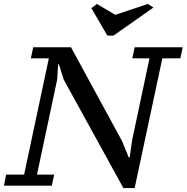

<svg xmlns="http://www.w3.org/2000/svg" viewBox="-41 -939 944 971"><path d="M640 -700 628 -644H715L627 -229L615 -143H610L576 -226L318 -700H127L115 -644H206L81 -56H-10L-21 0H221L233 -56H146L248 -536L253 -614H257L281 -537L583 12H640L780 -644H871L883 -700ZM707 -919 542 -864 449 -919 421 -898 502 -759H533L735 -901Z"/></svg>

Font: PT Serif Caption
Style: Italic
Weight: 400
Italic angle: -12°
Designer: A.Korolkova, O.Umpeleva, V.Yefimov
Foundry: ParaType Ltd
Version: Version 1.000W OFL